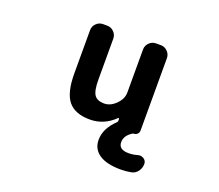

<svg xmlns="http://www.w3.org/2000/svg" viewBox="-122 -720 1245 1091"><g transform="rotate(20 500.0 -175.0)"><path d="M703.1 196.3Q617.2 196.3 572.3 166Q527.3 135.7 527.3 80.1Q527.3 11.7 590.8 -48.8Q596.7 -53.7 595.7 -60.5V-72.3Q594.7 -74.2 592.8 -74.7Q590.8 -75.2 589.8 -74.2Q525.4 -10.7 440.4 -10.7Q350.6 -10.7 309.6 -60.5Q268.6 -110.4 268.6 -227.5V-488.3Q268.6 -511.7 285.6 -528.8Q302.7 -545.9 326.2 -545.9H351.6Q375 -545.9 392.1 -528.8Q409.2 -511.7 409.2 -488.3V-241.2Q409.2 -173.8 426.3 -148.9Q443.4 -124 485.4 -124Q523.4 -124 556.2 -156.7Q588.9 -189.5 588.9 -227.5V-488.3Q588.9 -511.7 606 -528.8Q623 -545.9 646.5 -545.9H675.8Q699.2 -545.9 716.3 -528.8Q733.4 -511.7 733.4 -488.3V-50.8Q733.4 -38.1 724.6 -29.3Q715.8 -20.5 703.1 -20.5Q699.2 -20.5 696.3 -18.6Q652.3 8.8 652.3 48.8Q652.3 93.8 712.9 93.8Q739.3 93.8 766.6 85.9Q773.4 84 779.3 84Q791 84 801.8 90.8Q818.4 101.6 818.4 121.1Q818.4 146.5 803.2 166.5Q788.1 186.5 764.6 190.4Q734.4 196.3 703.1 196.3Z"/></g></svg>

Font: Gen Jyuu Gothic Monospace Bold
Style: Bold
Weight: 700
Designer: [Source Han Sans]
Ryoko NISHIZUKA  (kana & ideographs); Paul D. Hunt (Latin, Greek & Cyrillic); Wenlong ZHANG  (bopomofo
Version: Version 1.002.20150607